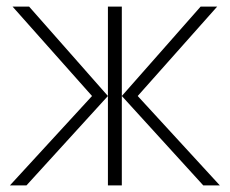

<svg xmlns="http://www.w3.org/2000/svg" viewBox="-20 -560 694 580"><path d="M258 -270 18 -540H68L306 -270V-540H348V-270L586 -540H636L396 -270L644 0H594L348 -270V0H306V-270L60 0H10Z"/></svg>

Font: Tap Sans
Style: Regular
Weight: 400
Designer: Tap Payments
Foundry: Tap Payments
Version: Version 1.001;Glyphs 3.1.2 (3151)